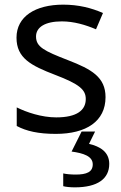

<svg xmlns="http://www.w3.org/2000/svg" viewBox="-20 -566 519 826"><path d="M220 10C351 10 434 -44 434 -148C434 -234 374 -268 273 -307C170 -347 135 -364 135 -409C135 -449 174 -474 246 -474C298 -474 348 -459 393 -440L423 -510C373 -532 317 -546 252 -546C132 -546 51 -495 51 -404C51 -316 113 -284 217 -244C322 -204 349 -180 349 -140C349 -92 311 -61 222 -61C159 -61 94 -83 52 -104V-24C93 -2 145 10 220 10ZM450 139C450 88 411 64 363 53L389 0H331L288 86C339 93 379 106 379 141C379 174 353 185 305 185C286 185 264 183 252 180V235C263 238 282 240 302 240C400 240 450 203 450 139Z"/></svg>

Font: Noto Sans Math
Style: Regular
Weight: 400
Designer: Monotype Design Team, Delve Withrington, Jeff Kellem
Foundry: Monotype Imaging Inc., Delve Fonts LLC
Version: Version 3.000